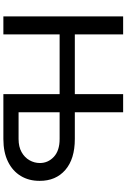

<svg xmlns="http://www.w3.org/2000/svg" viewBox="179 -946 767 1166"><g transform="rotate(90 563.0 -363.5)"><path d="M79.9 0V-727.3H189.6V-433.9H552.2V-727.3H662.3V-433.9H824.6Q946 -433.9 1012.6 -376.1Q1079.2 -318.2 1078.8 -220.5Q1079.2 -155.5 1049.2 -105.8Q1019.2 -56.1 962.4 -28.1Q905.5 0 824.6 0H552.2V-341.6H189.6V0ZM662.3 -341.6V-92.3H824.6Q871.8 -92.3 904.3 -110.6Q936.8 -128.9 953.7 -158.6Q970.5 -188.2 970.5 -221.9Q970.5 -271.3 932.9 -306.5Q895.2 -341.6 824.6 -341.6Z"/></g></svg>

Font: Inter UI Medium
Style: Regular
Weight: 500
Designer: Rasmus Andersson
Foundry: rsms
Version: 3.2;8d6f07862